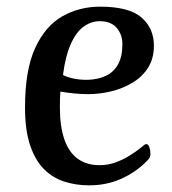

<svg xmlns="http://www.w3.org/2000/svg" viewBox="-20 -544 516 577"><path d="M248 13Q208.9 13 174.1 2Q139.4 -9 112.8 -35.1Q86.2 -61.3 70.7 -106.9Q55.2 -152.5 55.2 -221.1Q55.2 -334.1 86 -400.5Q116.9 -466.8 168.1 -495.4Q219.3 -524 280.5 -524Q367.5 -524 405 -491.6Q442.5 -459.2 442.5 -406.8Q442.5 -368.2 424.9 -340.4Q407.3 -312.7 377.8 -295.2Q348.3 -277.7 313.8 -269.4Q279.4 -261.1 245.3 -261.1Q221.7 -261.1 199.7 -263.5Q177.7 -266 161.4 -268.7Q160.7 -262.8 160.3 -247.9Q160 -233 160 -220.8Q160 -165.4 172.9 -126.7Q185.7 -88.1 212.4 -67.9Q239.1 -47.6 279.5 -47.6Q305.2 -47.6 328.6 -56.4Q352 -65.2 370.8 -77.2Q389.6 -89.2 400.2 -97.6Q409.6 -105.3 413.2 -108.2Q416.8 -111 419.8 -111Q425.4 -111 428.8 -101.5Q432.1 -91.9 432.1 -80.4Q432.1 -76.4 430.5 -72Q428.9 -67.6 422.6 -61.4Q390.3 -27.7 345.6 -7.3Q300.9 13 248 13ZM169.3 -319.4Q172.7 -315.3 194.4 -309.5Q216.1 -303.8 243 -304.1Q275.5 -305.1 298.9 -316.5Q322.3 -327.9 335.1 -351.2Q347.8 -374.6 347.8 -411.4Q347.8 -439.8 330.9 -460Q314 -480.3 279.3 -480.3Q254.6 -480.3 232.1 -464.5Q209.6 -448.7 193.4 -413.2Q177.1 -377.7 169.3 -319.4Z"/></svg>

Font: Briem Hand Thin
Style: Regular
Weight: 100
Designer: Gunnlaugur SE Briem, Eben Sorkin
Foundry: Sorkin Type Co.
Version: Version 1.003